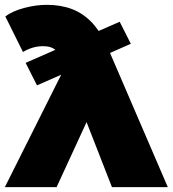

<svg xmlns="http://www.w3.org/2000/svg" viewBox="-35 -774 714 794"><path d="M159 -754Q216 -754 262.5 -736.5Q309 -719 348 -678Q360 -664 373 -646L460 -684L506 -593L420 -555L659 0H428L323 -269L199 0H-15L218 -465L118 -421L71 -514L194 -568Q192 -569 190 -571Q173 -583 143 -583Q100 -583 60 -559L-13 -706Q16 -728 64.5 -741Q113 -754 159 -754Z"/></svg>

Font: Montserrat Thin Black
Style: Regular
Weight: 900
Version: Version 9.000